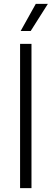

<svg xmlns="http://www.w3.org/2000/svg" viewBox="-20 -965 266 985"><path d="M83 0V-740H141.5V0ZM86 -806 163.5 -945H225.5L137.5 -806Z"/></svg>

Font: Encode Sans SemiCondensed Light
Style: Regular
Weight: 300
Width: 4
Designer: Multiple Designers
Foundry: Impallari Type
Version: Version 3.002